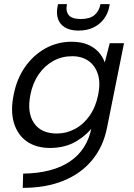

<svg xmlns="http://www.w3.org/2000/svg" viewBox="-20 -709 646 929"><path d="M511 -500H580L498 -92Q480 0 426 65.5Q372 131 287 165.5Q202 200 90 200L92 131Q234 129 318 72.5Q402 16 423 -92L426 -103L433 -101Q402 -57 349.5 -25.5Q297 6 224 7Q155 7 110 -24.5Q65 -56 47.5 -114Q30 -172 46 -250Q61 -328 101.5 -385.5Q142 -443 200 -475Q258 -507 326 -507Q372 -507 404 -493.5Q436 -480 456.5 -457.5Q477 -435 487 -407ZM127 -250Q110 -164 144.5 -113.5Q179 -63 255 -63Q301 -63 342.5 -85Q384 -107 413.5 -149Q443 -191 455 -250Q467 -309 453.5 -350.5Q440 -392 408 -414.5Q376 -437 329 -437Q279 -437 237.5 -414Q196 -391 167 -349Q138 -307 127 -250ZM508 -674Q502 -643 482.5 -617Q463 -591 432 -576Q401 -561 360 -561Q319 -561 294 -576.5Q269 -592 260.5 -618Q252 -644 258 -675L261 -689H304Q297 -655 312.5 -636Q328 -617 371 -617Q414 -617 437 -636Q460 -655 466 -689H511Z"/></svg>

Font: Albert Sans
Style: Italic
Weight: 400
Italic angle: -11.25°
Designer: Andreas Rasmussen
Foundry: a.Foundry
Version: Version 1.025